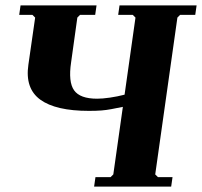

<svg xmlns="http://www.w3.org/2000/svg" viewBox="-20 -690 747 710"><path d="M309 -280Q186 -280 129 -321.5Q72 -363 85 -451L110 -625L100 -635H51L56 -670H337L332 -635H276L266 -625L243 -460Q232 -387 254 -356Q276 -325 339 -325Q359 -325 386.5 -329Q414 -333 441 -340L435 -295Q410 -290 392 -286.5Q374 -283 355 -281.5Q336 -280 309 -280ZM646 -635 636 -625 554 -45 564 -35H618L613 0H328L333 -35H389L399 -45L481 -625L471 -635H417L422 -670H707L702 -635Z"/></svg>

Font: Brygada 1918
Style: Italic
Weight: 400
Italic angle: -8°
Designer: Mateusz Machalski | Borys Kosmynka | Przemek Hoffer
Foundry: NIEPODLEGLA 2018
Version: Version 3.006